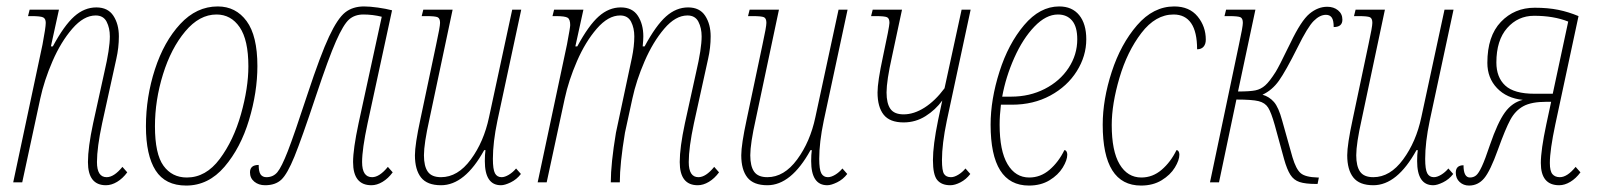

<svg xmlns="http://www.w3.org/2000/svg" viewBox="-20 -566 4956 596"><path d="M253 -63Q253 -108 269 -183L304 -342Q321 -415 321 -453Q321 -479 311 -498.5Q301 -518 277 -518Q240 -518 204.5 -477Q169 -436 143 -376Q117 -316 105 -260L49 0H21L112 -428Q122 -481 122 -495Q122 -508 114 -512Q106 -516 77 -516H67L72 -536H163L138 -422H144Q179 -487 210.5 -515Q242 -543 279 -543Q315 -543 332 -517Q349 -491 349 -453Q349 -418 341 -383Q333 -348 332 -342L297 -183Q281 -108 281 -63Q281 -16 311 -16Q334 -16 360 -48L375 -31Q361 -12 343.5 -1.5Q326 9 309 9Q253 9 253 -63Z M433 -174Q433 -265 461 -351Q489 -437 539.5 -491.5Q590 -546 656 -546Q712 -546 745.5 -500.5Q779 -455 779 -361Q779 -280 753 -193.5Q727 -107 677 -48.5Q627 10 558 10Q493 10 463 -37Q433 -84 433 -174ZM751 -360Q751 -442 724 -481.5Q697 -521 652 -521Q599 -521 555 -468.5Q511 -416 486 -335.5Q461 -255 461 -174Q461 -88 487.5 -51.5Q514 -15 560 -15Q619 -15 662 -72.5Q705 -130 728 -211.5Q751 -293 751 -360Z M1076 -63Q1076 -103 1093 -183L1165 -514Q1137 -521 1108 -521Q1081 -521 1063.5 -505.5Q1046 -490 1023 -438Q1000 -386 961 -269Q916 -134 894 -80Q872 -26 853.5 -8.5Q835 9 803 9Q783 9 769.5 -2Q756 -13 756 -31Q756 -54 783 -54Q783 -33 789 -24.5Q795 -16 807 -16Q828 -16 841 -31.5Q854 -47 873.5 -97Q893 -147 935 -275Q975 -396 1001.5 -452.5Q1028 -509 1051.5 -527.5Q1075 -546 1110 -546Q1128 -546 1153 -542.5Q1178 -539 1197 -534L1121 -183Q1104 -103 1104 -63Q1104 -16 1135 -16Q1158 -16 1184 -48L1199 -31Q1185 -12 1167.5 -1.5Q1150 9 1133 9Q1076 9 1076 -63Z M1485 -66Q1485 -86 1487 -100H1483Q1423 9 1349 9Q1306 9 1287 -15Q1268 -39 1268 -84Q1268 -117 1285 -196L1334 -428Q1346 -483 1346 -495Q1346 -509 1338.5 -512.5Q1331 -516 1303 -516H1289L1294 -536H1385L1313 -196Q1296 -120 1296 -84Q1296 -50 1308 -33Q1320 -16 1349 -16Q1401 -16 1441.5 -71Q1482 -126 1498 -202L1570 -536H1598L1524 -191Q1510 -124 1510 -73Q1510 -40 1516.5 -28Q1523 -16 1537 -16Q1547 -16 1559.5 -23.5Q1572 -31 1582 -43L1597 -26Q1584 -9 1565.5 0Q1547 9 1535 9Q1485 9 1485 -66Z M2090 -63Q2090 -108 2106 -183L2141 -342Q2158 -415 2158 -453Q2158 -479 2148 -498.5Q2138 -518 2114 -518Q2077 -518 2042 -477Q2007 -436 1981 -376Q1955 -316 1943 -260L1920 -154Q1904 -58 1904 0H1876Q1876 -58 1892 -154L1932 -342Q1934 -350 1941.5 -386.5Q1949 -423 1949 -453Q1949 -479 1939 -498.5Q1929 -518 1905 -518Q1868 -518 1832.5 -477Q1797 -436 1771 -376Q1745 -316 1733 -260L1677 0H1649L1740 -428Q1750 -481 1750 -488Q1750 -506 1742 -511Q1734 -516 1705 -516H1695L1700 -536H1791L1766 -422H1772Q1807 -487 1838.5 -515Q1870 -543 1907 -543Q1943 -543 1960 -517Q1977 -491 1977 -453Q1977 -442 1975 -422H1981Q2016 -487 2047.5 -515Q2079 -543 2116 -543Q2152 -543 2169 -517Q2186 -491 2186 -453Q2186 -418 2178 -383Q2170 -348 2169 -342L2134 -183Q2118 -108 2118 -63Q2118 -16 2148 -16Q2171 -16 2197 -48L2212 -31Q2198 -12 2180.5 -1.5Q2163 9 2146 9Q2090 9 2090 -63Z M2498 -66Q2498 -86 2500 -100H2496Q2436 9 2362 9Q2319 9 2300 -15Q2281 -39 2281 -84Q2281 -117 2298 -196L2347 -428Q2359 -483 2359 -495Q2359 -509 2351.5 -512.5Q2344 -516 2316 -516H2302L2307 -536H2398L2326 -196Q2309 -120 2309 -84Q2309 -50 2321 -33Q2333 -16 2362 -16Q2414 -16 2454.5 -71Q2495 -126 2511 -202L2583 -536H2611L2537 -191Q2523 -124 2523 -73Q2523 -40 2529.5 -28Q2536 -16 2550 -16Q2560 -16 2572.5 -23.5Q2585 -31 2595 -43L2610 -26Q2597 -9 2578.5 0Q2560 9 2548 9Q2498 9 2498 -66Z M2876 -69Q2876 -115 2892 -193L2905 -254Q2884 -225 2853 -205.5Q2822 -186 2785 -186Q2742 -186 2723 -210Q2704 -234 2704 -279Q2704 -312 2721 -391Q2741 -484 2741 -495Q2741 -509 2733.5 -512.5Q2726 -516 2698 -516H2684L2689 -536H2780L2749 -391Q2732 -315 2732 -279Q2732 -245 2744 -228Q2756 -211 2785 -211Q2817 -211 2850 -232Q2883 -253 2912 -292L2965 -536H2993L2919 -191Q2904 -119 2904 -69Q2904 -36 2910.5 -26Q2917 -16 2932 -16Q2942 -16 2954.5 -23.5Q2967 -31 2977 -43L2992 -26Q2979 -9 2961.5 0Q2944 9 2930 9Q2903 9 2889.5 -7Q2876 -23 2876 -69Z M3055 -179Q3055 -257 3082.5 -343.5Q3110 -430 3159 -488Q3208 -546 3268 -546Q3308 -546 3330 -519Q3352 -492 3352 -444Q3352 -392 3322.5 -345Q3293 -298 3240.5 -269.5Q3188 -241 3121 -241H3087Q3083 -207 3083 -179Q3083 -98 3107.5 -56.5Q3132 -15 3175 -15Q3210 -15 3238 -39Q3266 -63 3284 -100Q3288 -100 3290.5 -96Q3293 -92 3293 -86Q3293 -69 3279 -46Q3265 -23 3238 -6.5Q3211 10 3174 10Q3055 10 3055 -179ZM3119 -266Q3176 -266 3223 -290Q3270 -314 3297 -355Q3324 -396 3324 -444Q3324 -483 3308 -502Q3292 -521 3264 -521Q3227 -521 3191 -483.5Q3155 -446 3128.5 -386.5Q3102 -327 3091 -266Z M3403 -179Q3403 -257 3431 -343Q3459 -429 3509.5 -487.5Q3560 -546 3625 -546Q3672 -546 3697.5 -515Q3723 -484 3723 -443Q3723 -429 3716 -421Q3709 -413 3696 -413Q3696 -467 3677.5 -494Q3659 -521 3623 -521Q3567 -521 3523 -463.5Q3479 -406 3455 -324.5Q3431 -243 3431 -178Q3431 -97 3455.5 -56Q3480 -15 3523 -15Q3558 -15 3586 -39Q3614 -63 3632 -100Q3636 -100 3638.5 -96Q3641 -92 3641 -86Q3641 -69 3627 -46Q3613 -23 3586 -6.5Q3559 10 3522 10Q3403 10 3403 -179Z M3966 -72 3937 -178Q3926 -217 3916.5 -232Q3907 -247 3887 -252Q3867 -257 3818 -257L3764 0H3736L3826 -428Q3838 -483 3838 -495Q3838 -509 3830.5 -512.5Q3823 -516 3795 -516H3781L3786 -536H3877L3823 -282Q3860 -282 3877 -285.5Q3894 -289 3907.5 -301Q3921 -313 3940 -343Q3951 -361 3977 -415L3986 -433Q4019 -502 4045 -523.5Q4071 -545 4100 -545Q4120 -545 4133.5 -534Q4147 -523 4147 -505Q4147 -482 4120 -482Q4120 -503 4114 -511.5Q4108 -520 4096 -520Q4077 -520 4058 -501Q4039 -482 4008 -419Q3971 -345 3950 -315.5Q3929 -286 3899 -272Q3920 -266 3934.5 -249.5Q3949 -233 3960 -192L3992 -78Q4003 -41 4017.5 -28.5Q4032 -16 4070 -15H4074L4070 5H4065Q4032 5 4014 -1Q3996 -7 3985.5 -23.5Q3975 -40 3966 -72Z M4379 -66Q4379 -86 4381 -100H4377Q4317 9 4243 9Q4200 9 4181 -15Q4162 -39 4162 -84Q4162 -117 4179 -196L4228 -428Q4240 -483 4240 -495Q4240 -509 4232.5 -512.5Q4225 -516 4197 -516H4183L4188 -536H4279L4207 -196Q4190 -120 4190 -84Q4190 -50 4202 -33Q4214 -16 4243 -16Q4295 -16 4335.5 -71Q4376 -126 4392 -202L4464 -536H4492L4418 -191Q4404 -124 4404 -73Q4404 -40 4410.5 -28Q4417 -16 4431 -16Q4441 -16 4453.5 -23.5Q4466 -31 4476 -43L4491 -26Q4478 -9 4459.5 0Q4441 9 4429 9Q4379 9 4379 -66Z M4763 -60Q4763 -100 4780 -180L4795 -250H4780Q4734 -250 4709 -236.5Q4684 -223 4668.5 -194.5Q4653 -166 4630 -102Q4606 -35 4587 -12.5Q4568 10 4540 10Q4523 10 4511 -1Q4499 -12 4499 -30Q4499 -53 4523 -53Q4523 -15 4543 -15Q4554 -15 4562 -21.5Q4570 -28 4580 -49.5Q4590 -71 4605 -116Q4629 -186 4651.5 -217Q4674 -248 4707 -256Q4657 -261 4627 -292.5Q4597 -324 4597 -371Q4597 -454 4639 -498Q4681 -542 4744 -542Q4785 -542 4817 -535.5Q4849 -529 4880 -516L4808 -180Q4791 -100 4791 -60Q4791 -35 4799 -25.5Q4807 -16 4822 -16Q4845 -16 4871 -48L4886 -31Q4872 -12 4854.5 -1.5Q4837 9 4820 9Q4763 9 4763 -60ZM4800 -275 4848 -499Q4803 -517 4742 -517Q4692 -517 4658.5 -479Q4625 -441 4625 -372Q4625 -326 4652.5 -300.5Q4680 -275 4743 -275Z"/></svg>

Font: Noto Serif CondThin
Style: Italic
Weight: 250
Width: 3
Italic angle: -12°
Designer: Monotype Design Team
Foundry: Monotype Imaging Inc.
Version: Version 1.001